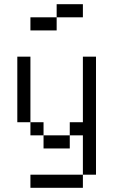

<svg xmlns="http://www.w3.org/2000/svg" viewBox="-20 -770 540 915"><path d="M375 -687.5V-750H250V-687.5H125V-625H250V-687.5ZM375 62.5H125V125H375ZM375 62.5H437.5V-500H375V-187.5H312.5V-125H187.5V-62.5H312.5V-125H375ZM187.5 -125V-187.5H125V-125ZM125 -187.5V-500H62.5V-187.5Z"/></svg>

Font: Unifont
Style: Regular
Weight: 500
Version: Version 13.0.05